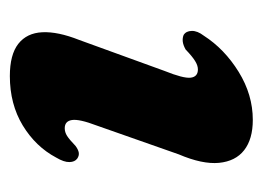

<svg xmlns="http://www.w3.org/2000/svg" viewBox="-92 -430 534 390"><g transform="rotate(90 175.0 -235.0)"><path d="M240.5 -99.5Q226 -99.5 223.8 -114.2Q221.5 -129 235 -164.5L293.5 -331Q314 -379 310.8 -412.8Q307.5 -446.5 285 -464Q262.5 -481.5 223.5 -481.5Q172.5 -481.5 126 -452.8Q79.5 -424 52.5 -382Q42.5 -369 42.8 -357.5Q43 -346 51 -341Q57 -338.5 64.2 -339.2Q71.5 -340 80.5 -345Q94.5 -358.5 103.8 -364.2Q113 -370 121 -370Q136 -370 137.8 -355.2Q139.5 -340.5 124 -302L61 -128.5Q44 -85.5 45.5 -54Q47 -22.5 69 -5.2Q91 12 134.5 12Q191.5 12 234.8 -14.2Q278 -40.5 300 -82Q309.5 -98 309.2 -109Q309 -120 302 -125Q296 -129 290 -128Q284 -127 276.5 -121.5Q263.5 -109 256 -104.2Q248.5 -99.5 240.5 -99.5Z"/></g></svg>

Font: Fraunces
Style: Bold Italic
Weight: 700
Italic angle: -16°
Version: Version 1.000;[b76b70a41]